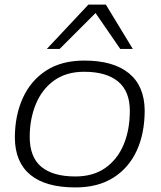

<svg xmlns="http://www.w3.org/2000/svg" viewBox="-20 -810 706 840"><path d="M310 10Q180 10 113 -45Q46 -100 45 -207Q45 -304 79.5 -380.5Q114 -457 181.5 -501Q249 -545 349 -545Q476 -545 544 -489.5Q612 -434 613 -327Q613 -227 578.5 -151.5Q544 -76 476.5 -33Q409 10 310 10ZM310 -38Q388 -38 441 -75.5Q494 -113 521 -177.5Q548 -242 548 -325Q548 -411 496.5 -453.5Q445 -496 348 -496Q270 -496 217 -458Q164 -420 137 -355Q110 -290 110 -211Q110 -123 160.5 -80.5Q211 -38 310 -38ZM185 -596 367 -790H443L561 -596H506L398 -753L241 -596Z"/></svg>

Font: Georama Expanded Light
Style: Italic
Weight: 300
Width: 7
Italic angle: -9°
Designer: Jean-Baptiste Levee
Foundry: Production Type
Version: Version 1.000